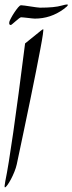

<svg xmlns="http://www.w3.org/2000/svg" viewBox="-22 -864 320 849"><path d="M259.3 -823.7Q202.1 -781.7 131.8 -781.7Q127.4 -781.7 118.9 -782.7Q110.4 -783.7 101.6 -784.7Q92.8 -785.6 84.2 -786.6Q75.7 -787.6 71.3 -787.6Q68.4 -787.6 61.5 -782.2Q54.7 -776.9 47.4 -770.5Q40 -764.2 33.7 -758.8Q27.3 -753.4 25.9 -753.4Q16.1 -753.4 19.5 -768.1Q20.5 -772.5 26.9 -784.4Q33.2 -796.4 41.5 -808.8Q49.8 -821.3 57.9 -831.1Q65.9 -840.8 71.3 -840.8Q76.2 -840.8 88.4 -839.1Q100.6 -837.4 113.3 -835.4Q126 -833.5 137.9 -831.8Q149.9 -830.1 154.8 -830.1Q219.7 -830.1 251 -839.4Q268.1 -844.2 274.4 -844.2Q278.8 -844.2 277.8 -841.3Q276.9 -836.4 259.3 -823.7ZM52.2 -137.7Q48.8 -122.1 41.5 -104Q34.2 -85.9 26.1 -70.8Q18.1 -55.7 10.7 -45.7Q3.4 -35.6 0 -35.6Q-3.9 -35.6 1.5 -63Q27.8 -188 88.9 -671.9L157.2 -727.1Q165.5 -733.9 168.9 -734.9Q170.9 -734.9 167.5 -711.2Q164.1 -687.5 156.2 -646Q148.4 -604.5 137.2 -547.9Q126 -491.2 112.3 -424.8Q98.6 -358.4 83.3 -285.2Q67.9 -211.9 52.2 -137.7Z"/></svg>

Font: XB Kayhan
Style: Italic
Weight: 400
Italic angle: -12°
Designer: Behnam
Foundry: Irmug
Version: Version 7.300 2009